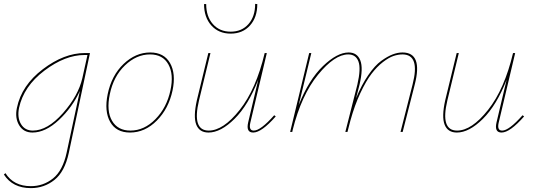

<svg xmlns="http://www.w3.org/2000/svg" viewBox="-52 -679 2746 988"><path d="M384 -406H411L302 108Q281 205 228 247Q175 289 107 289Q13 289 -32 219L-24 212Q18 279 107 279Q171 279 221 239Q271 199 291 106L359 -211Q320 -126 251 -61.5Q182 3 115 3Q69 3 46.5 -34.5Q24 -72 35 -124Q59 -240 168.5 -323Q278 -406 384 -406ZM117 -7Q192 -7 271.5 -96.5Q351 -186 372 -278L398 -396H383Q283 -396 176.5 -315.5Q70 -235 46 -124Q36 -74 56 -40.5Q76 -7 117 -7Z M617 3Q546 3 515 -51.5Q484 -106 502 -194Q522 -291 584 -350Q646 -409 721 -409Q792 -409 823 -354.5Q854 -300 836 -214Q816 -120 755 -58.5Q694 3 617 3ZM619 -7Q690 -7 748 -66Q806 -125 825 -214Q843 -296 814.5 -347.5Q786 -399 720 -399Q650 -399 591 -342.5Q532 -286 513 -194Q495 -108 524.5 -57.5Q554 -7 619 -7Z M998 -658H1009Q1009 -594 1043.5 -555Q1078 -516 1135 -516Q1192 -516 1226.5 -555Q1261 -594 1261 -659L1272 -658Q1272 -590 1234.5 -548Q1197 -506 1135 -506Q1073 -506 1035.5 -548Q998 -590 998 -658ZM1359 -86 1367 -80Q1294 3 1251 3Q1213 3 1225 -49L1277 -269Q1226 -138 1155 -67.5Q1084 3 1021 3Q974 3 958 -37.5Q942 -78 961 -163L1020 -406H1031L972 -162Q935 -7 1022 -7Q1097 -7 1181.5 -113.5Q1266 -220 1310 -406H1321L1236 -47Q1227 -7 1254 -7Q1289 -7 1359 -86Z M2019 -409Q2125 -409 2082 -243L2020 0H2009L2071 -244Q2111 -399 2019 -399Q1997 -399 1973 -391Q1949 -383 1918.5 -359.5Q1888 -336 1860 -299.5Q1832 -263 1802.5 -200.5Q1773 -138 1751 -58L1736 0H1725L1787 -244Q1806 -326 1792.5 -362.5Q1779 -399 1740 -399Q1670 -399 1584.5 -294.5Q1499 -190 1454 -10L1452 0H1441L1539 -406H1550L1485 -138Q1537 -269 1610 -339Q1683 -409 1742 -409Q1786 -409 1802 -368.5Q1818 -328 1798 -243L1780 -173Q1809 -243 1843 -292.5Q1877 -342 1909.5 -365.5Q1942 -389 1968.5 -399Q1995 -409 2019 -409Z M2637 -86 2645 -80Q2572 3 2529 3Q2491 3 2503 -49L2555 -269Q2504 -138 2433 -67.5Q2362 3 2299 3Q2252 3 2236 -37.5Q2220 -78 2239 -163L2298 -406H2309L2250 -162Q2213 -7 2300 -7Q2375 -7 2459.5 -113.5Q2544 -220 2588 -406H2599L2514 -47Q2505 -7 2532 -7Q2567 -7 2637 -86Z"/></svg>

Font: EauTestInfant Hairline
Style: Italic
Weight: 250
Italic angle: -12°
Designer: Christian Thalmann (Catharsis Fonts)
Version: Version 0.001;PS 000.001;hotconv 1.0.88;makeotf.lib2.5.64775